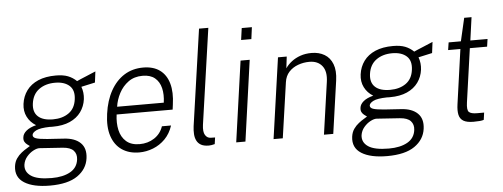

<svg xmlns="http://www.w3.org/2000/svg" viewBox="-56 -898 3207 1224"><g transform="rotate(-5 1548.0 -286.0)"><path d="M218.5 171Q112 171 54.8 135Q-2.5 99 6.5 28.5Q10.5 -0.5 24.8 -20.8Q39 -41 57.2 -55.2Q75.5 -69.5 90.8 -78.2Q106 -87 112 -91.5Q104.5 -97 95 -104Q85.5 -111 79.2 -122.2Q73 -133.5 75.5 -151Q78 -173 100 -191.5Q122 -210 163 -220.5Q126 -243 107.5 -279.8Q89 -316.5 95 -362.5Q101.5 -411 128.5 -447.8Q155.5 -484.5 202.5 -504.8Q249.5 -525 316 -525Q362.5 -525 393.2 -513Q424 -501 448 -477.5Q455 -481 471.5 -488Q488 -495 508 -503.2Q528 -511.5 545 -518.8Q562 -526 569.5 -529L560.5 -458.5L472 -439Q486 -401.5 481 -359Q475 -313.5 449.2 -277.8Q423.5 -242 378.2 -221.8Q333 -201.5 268.5 -201.5Q264 -201.5 258.8 -201.5Q253.5 -201.5 249.5 -202Q187 -200.5 162.2 -188Q137.5 -175.5 135.5 -160.5Q134 -145 154 -137.8Q174 -130.5 226.5 -126.5Q246 -125 273 -123.5Q300 -122 333 -119.5Q402 -115.5 437.8 -80.8Q473.5 -46 465 17.5Q456 86 395 128.5Q334 171 218.5 171ZM233.5 124Q306.5 124 352.2 98.2Q398 72.5 404.5 20Q409 -14.5 388.8 -36.8Q368.5 -59 320 -62.5L172 -72.5Q156 -73.5 132.8 -61.5Q109.5 -49.5 90.5 -27.2Q71.5 -5 67 24Q61.5 69.5 101.8 96.8Q142 124 233.5 124ZM274 -248Q334.5 -248 375 -276.5Q415.5 -305 423 -363Q431 -421.5 398.5 -450.5Q366 -479.5 307 -479.5Q245.5 -479.5 204 -449.2Q162.5 -419 154.5 -359.5Q147.5 -305.5 178.5 -276.8Q209.5 -248 274 -248Z M804 10Q738.5 10 693 -21Q647.5 -52 628 -111Q608.5 -170 620.5 -253.5Q632 -337.5 666.2 -399Q700.5 -460.5 753.2 -493.8Q806 -527 874.5 -527Q939.5 -527 981 -496.8Q1022.5 -466.5 1038.5 -410Q1054.5 -353.5 1043 -274.5L1039 -243.5H680.5Q673 -189.5 683.2 -143.8Q693.5 -98 725 -70.2Q756.5 -42.5 811 -42.5Q863.5 -42.5 904.5 -69.2Q945.5 -96 961.5 -143.5H1020Q1003.5 -92.5 969.8 -58.2Q936 -24 892.5 -7Q849 10 804 10ZM688 -292.5H986.5Q994 -344 984 -385.5Q974 -427 945 -451Q916 -475 866.5 -475Q813 -475 775.5 -447.8Q738 -420.5 716 -378.5Q694 -336.5 688 -292.5Z M1249.5 5Q1218.5 5 1199.8 -5.2Q1181 -15.5 1171.8 -33.8Q1162.5 -52 1161 -75.8Q1159.5 -99.5 1163 -126.5L1251.5 -743H1311L1223 -130Q1217 -85 1230 -64.5Q1243 -44 1265 -43.5L1293 -43L1287 -1Q1276.5 2 1266.2 3.5Q1256 5 1249.5 5Z M1424.5 0 1497.5 -517H1556L1483.5 0ZM1512.5 -647.5 1523 -723H1588L1578 -647.5Z M1663.5 0 1737 -517H1793L1784 -442.5Q1799.5 -465.5 1824 -484.5Q1848.5 -503.5 1880.8 -514.8Q1913 -526 1952 -526Q1999.5 -526 2034.8 -505.2Q2070 -484.5 2086.2 -442.5Q2102.5 -400.5 2093.5 -337L2045.5 0H1986L2033.5 -333Q2043.5 -400 2015.5 -435.5Q1987.5 -471 1933.5 -471Q1895.5 -471 1860.8 -458.2Q1826 -445.5 1802.5 -419.8Q1779 -394 1773.5 -354.5L1722.5 0Z M2376 171Q2269.5 171 2212.2 135Q2155 99 2164 28.5Q2168 -0.5 2182.2 -20.8Q2196.5 -41 2214.8 -55.2Q2233 -69.5 2248.2 -78.2Q2263.5 -87 2269.5 -91.5Q2262 -97 2252.5 -104Q2243 -111 2236.8 -122.2Q2230.5 -133.5 2233 -151Q2235.5 -173 2257.5 -191.5Q2279.5 -210 2320.5 -220.5Q2283.5 -243 2265 -279.8Q2246.5 -316.5 2252.5 -362.5Q2259 -411 2286 -447.8Q2313 -484.5 2360 -504.8Q2407 -525 2473.5 -525Q2520 -525 2550.8 -513Q2581.5 -501 2605.5 -477.5Q2612.5 -481 2629 -488Q2645.5 -495 2665.5 -503.2Q2685.5 -511.5 2702.5 -518.8Q2719.5 -526 2727 -529L2718 -458.5L2629.5 -439Q2643.5 -401.5 2638.5 -359Q2632.5 -313.5 2606.8 -277.8Q2581 -242 2535.8 -221.8Q2490.5 -201.5 2426 -201.5Q2421.5 -201.5 2416.2 -201.5Q2411 -201.5 2407 -202Q2344.5 -200.5 2319.8 -188Q2295 -175.5 2293 -160.5Q2291.5 -145 2311.5 -137.8Q2331.5 -130.5 2384 -126.5Q2403.5 -125 2430.5 -123.5Q2457.5 -122 2490.5 -119.5Q2559.5 -115.5 2595.2 -80.8Q2631 -46 2622.5 17.5Q2613.5 86 2552.5 128.5Q2491.5 171 2376 171ZM2391 124Q2464 124 2509.8 98.2Q2555.5 72.5 2562 20Q2566.5 -14.5 2546.2 -36.8Q2526 -59 2477.5 -62.5L2329.5 -72.5Q2313.5 -73.5 2290.2 -61.5Q2267 -49.5 2248 -27.2Q2229 -5 2224.5 24Q2219 69.5 2259.2 96.8Q2299.5 124 2391 124ZM2431.5 -248Q2492 -248 2532.5 -276.5Q2573 -305 2580.5 -363Q2588.5 -421.5 2556 -450.5Q2523.5 -479.5 2464.5 -479.5Q2403 -479.5 2361.5 -449.2Q2320 -419 2312 -359.5Q2305 -305.5 2336 -276.8Q2367 -248 2431.5 -248Z M2943.5 1Q2901 1 2879 -12Q2857 -25 2851 -51.8Q2845 -78.5 2851 -120L2900 -468.5H2821.5L2829 -517H2907.5L2941.5 -664.5H2988.5L2968 -517H3078L3071 -468.5H2960.5L2912 -125.5Q2905 -77 2918.8 -64.2Q2932.5 -51.5 2969.5 -51.5H3015.5L3009 -5.5Q3000 -2 2982.8 -0.5Q2965.5 1 2943.5 1Z"/></g></svg>

Font: Public Sans Thin ExtraLight
Style: Italic
Weight: 250
Italic angle: -8°
Version: Version 2.001